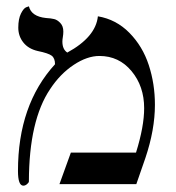

<svg xmlns="http://www.w3.org/2000/svg" viewBox="-20 -585 560 610"><path d="M291 -533.2Q349.1 -523.4 391.1 -480.7Q433.1 -438 452.6 -378.4Q472.2 -318.8 472.2 -252Q472.2 -172.9 441.9 -83L413.1 0H168.9L205.1 -100.1H412.1Q438 -183.1 438 -241.2Q438 -311 397.9 -359.1Q357.9 -407.2 295.9 -407.2Q256.8 -407.2 213.9 -378.7Q170.9 -350.1 139.2 -301.8Q72.3 -202.6 71.8 -8.8Q71.8 -4.9 65.9 0Q60.1 4.9 54.2 4.9Q37.1 4.9 37.1 -42Q37.1 -252 154.8 -380.9Q154.8 -399.9 144.3 -408Q133.8 -416 100.1 -422.9Q70.3 -429.7 54.2 -450Q38.1 -470.2 38.1 -497.1Q38.1 -524.9 46.6 -542Q55.2 -559.1 63.5 -562L71.8 -564.9Q79.6 -532.7 126 -527.8Q142.1 -526.9 152.1 -524.4Q162.1 -522 171.6 -512Q181.2 -502 181.2 -484.9Q181.2 -476.1 179.7 -467.5Q178.2 -459 178.2 -453.1Q178.2 -428.2 193.8 -418Q284.2 -467.3 291 -533.2Z"/></svg>

Font: Linux Biolinum
Style: Bold
Weight: 700
Designer: Philipp H. Poll
Foundry: Philipp H. Poll
Version: Version 1.3.2 ; ttfautohint (v0.9)